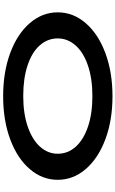

<svg xmlns="http://www.w3.org/2000/svg" viewBox="229 -970 753 1252"><g transform="rotate(90 606.0 -343.5)"><path d="M60 -343Q60 -444 130.5 -525.5Q201 -607 325.5 -653.5Q450 -700 607 -700Q764 -700 888 -653.5Q1012 -607 1082 -525.5Q1152 -444 1152 -343Q1152 -242 1082 -160.5Q1012 -79 888 -33Q764 13 607 13Q450 13 325.5 -33Q201 -79 130.5 -160.5Q60 -242 60 -343ZM982 -343Q982 -409 936.5 -460Q891 -511 806 -540Q721 -569 606 -569Q491 -569 405.5 -539.5Q320 -510 275 -458.5Q230 -407 230 -343Q230 -277 275 -226Q320 -175 405 -146.5Q490 -118 606 -118Q720 -118 805.5 -147.5Q891 -177 936.5 -228Q982 -279 982 -343Z"/></g></svg>

Font: BioRhyme Expanded ExtraBold
Style: Regular
Weight: 800
Width: 7
Designer: Aoife Mooney
Foundry: Aoife Mooney Type
Version: Version 1.000